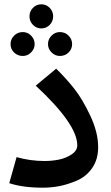

<svg xmlns="http://www.w3.org/2000/svg" viewBox="-20 -856 518 892"><path d="M211 -740.5Q195 -724 172 -724Q149 -724 133 -740.5Q117 -757 117 -780Q117 -803 133 -819.5Q149 -836 172 -836Q195 -836 211 -819.5Q227 -803 227 -780Q227 -757 211 -740.5ZM86 -596Q62 -596 45.5 -612Q29 -628 29 -651Q29 -674 45.5 -690.5Q62 -707 86 -707Q108 -707 124.5 -690.5Q141 -674 141 -651Q141 -629 124.5 -612.5Q108 -596 86 -596ZM258 -596Q236 -596 219.5 -612.5Q203 -629 203 -651Q203 -674 219.5 -690.5Q236 -707 258 -707Q282 -707 298.5 -690.5Q315 -674 315 -651Q315 -628 298.5 -612Q282 -596 258 -596ZM180 16Q86 16 23 -5L57 -126Q121 -108 187 -108Q221 -108 253.5 -114.5Q286 -121 312.5 -138.5Q339 -156 339 -181Q339 -279 146 -458L241 -537Q286 -493 324.5 -444.5Q363 -396 399.5 -318.5Q436 -241 436 -172Q436 -115 408 -75Q380 -35 336 -16.5Q292 2 254 9Q216 16 180 16Z"/></svg>

Font: FiraGO Medium
Style: Regular
Weight: 500
Designer: bBox Type
Foundry: bBox Type GmbH
Version: Version 1.001;PS 001.001;hotconv 1.0.88;makeotf.lib2.5.64775